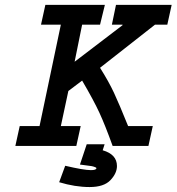

<svg xmlns="http://www.w3.org/2000/svg" viewBox="-20 -589 713 775"><path d="M163.1 -569.3H403.3L383.8 -489.3H311.5L281.2 -339.8L474.6 -487.3V-489.3H431.6L448.2 -569.3H672.9L655.3 -489.3H605.5L383.8 -315.4Q418.9 -259.8 439.9 -214.8Q460.9 -169.9 497.1 -80.1H596.7L579.1 0H434.6Q404.3 -84 381.3 -133.8Q358.4 -183.6 311.5 -263.7L255.9 -221.7L225.6 -80.1H305.7L288.1 0H42L59.6 -80.1H139.6L225.6 -489.3H145.5ZM402.3 -6.8 394.5 17.6Q452.1 34.2 452.1 81.1Q452.1 110.4 425.8 138.2Q399.4 166 341.8 166Q283.2 166 218.8 146.5L243.2 80.1Q318.4 97.7 346.7 97.7Q369.1 97.7 369.1 89.8Q369.1 86.9 359.4 84Q349.6 81.1 346.7 81.1L302.7 75.2L330.1 -6.8Z"/></svg>

Font: Thabit-Bold-Oblique
Style: Bold Oblique
Weight: 700
Designer: Regenerated by Nadim Shaikli
Foundry: MAK Alagha
Version: 0.01